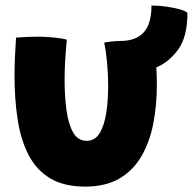

<svg xmlns="http://www.w3.org/2000/svg" viewBox="-20 -644 698 694"><path d="M356.5 -490Q369.5 -492.5 385.8 -494.2Q402 -496 416 -496Q470.5 -496 499 -526.5Q527.5 -557 527.5 -624Q554.5 -624 582.2 -620Q610 -616 630.8 -610Q651.5 -604 657.5 -597.5Q657.5 -511 624 -465Q590.5 -419 545 -400.5Q547 -369 547 -339Q547 -263 533.8 -196Q520.5 -129 490.5 -78Q460.5 -27 410.8 1.8Q361 30.5 288 30.5Q210.5 30.5 160.8 0.2Q111 -30 83 -84.5Q55 -139 43.8 -212Q32.5 -285 32.5 -370.5Q32.5 -403.5 34 -438.2Q35.5 -473 38 -508Q53 -509.5 76.8 -510.5Q100.5 -511.5 120 -511.5Q148.5 -511 176.8 -508.2Q205 -505.5 221.5 -500.5Q218.5 -470 216 -432.2Q213.5 -394.5 213.5 -355.5Q213.5 -297 220.2 -246.5Q227 -196 244.2 -165.5Q261.5 -135 293.5 -135Q323.5 -135 340.2 -162.8Q357 -190.5 364 -235.5Q371 -280.5 371 -332.5Q371 -375.5 367 -418.5Q363 -461.5 356.5 -490Z"/></svg>

Font: Grandstander ExtraBold
Style: Regular
Weight: 800
Designer: Tyler Finck
Foundry: Etcetera Type Co
Version: Version 1.200; ttfautohint (v1.8.3)